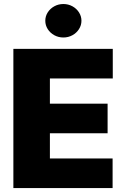

<svg xmlns="http://www.w3.org/2000/svg" viewBox="-20 -955 643 975"><path d="M47.9 -707H552.7V-556.6H233.4V-428.7H526.4V-278.3H233.4V-150.4H551.8V0H47.9ZM210 -849.6Q210 -872.6 222.4 -892.1Q234.9 -911.6 255.9 -923.1Q276.9 -934.6 301.8 -934.6Q326.7 -934.6 347.7 -923.1Q368.7 -911.6 381.1 -892.1Q393.6 -872.6 393.6 -849.6Q393.6 -826.7 381.1 -807.1Q368.7 -787.6 347.7 -776.1Q326.7 -764.6 301.8 -764.6Q276.9 -764.6 255.9 -776.1Q234.9 -787.6 222.4 -807.1Q210 -826.7 210 -849.6Z"/></svg>

Font: Pretendard JP Black
Style: Regular
Weight: 900
Designer: Base glyphs from Inter by Rasmus Andersson; Hangeul glyphs from Noto Sans CJK(Source Han Sans) by Jang Soo-young and Kan
Foundry: Kil Hyung-jin
Version: Version 1.309